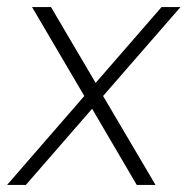

<svg xmlns="http://www.w3.org/2000/svg" viewBox="-29 -522 548 542"><path d="M-9 0 209 -251 61.5 -502H115L241 -288L427 -502H480.5L262 -251L410 0H357L231 -215L44 0Z"/></svg>

Font: Urbanist ExtraLight
Style: Italic
Weight: 250
Version: Version 1.303